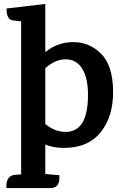

<svg xmlns="http://www.w3.org/2000/svg" viewBox="-20 -733 627 971"><path d="M209 -469Q270 -520 351 -520Q432 -520 491 -461.5Q550 -403 552 -275Q554 -147 490.5 -66Q427 15 304 15Q249 15 209 -2V147H210L280 153Q286 218 235 218H12V210Q12 155 56 151L87 149V-625L44 -630Q13 -634 13 -690L209 -713ZM312 -66Q425 -66 425 -253Q425 -339 395.5 -386Q366 -433 312 -433Q258 -433 209 -388V-106Q257 -66 312 -66Z"/></svg>

Font: Karma
Style: Bold
Weight: 700
Designer: Joana Correia
Foundry: Indian Type Foundry
Version: Version 1.202;PS 1.0;hotconv 1.0.78;makeotf.lib2.5.61930; tt